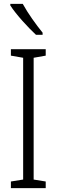

<svg xmlns="http://www.w3.org/2000/svg" viewBox="-20 -967 291 987"><path d="M97 -947H33V-939C63 -892 126 -824 165 -788H199V-799C165 -841 125 -896 97 -947ZM215 0V-34L153 -44V-670L215 -681V-714H36V-681L99 -670V-44L36 -34V0Z"/></svg>

Font: Noto Sans Lao Looped ExtraCondensed Light
Style: Regular
Weight: 300
Width: 2
Designer: Mark Frömberg, Ben Mitchell
Foundry: The Fontpad Ltd
Version: Version 1.002